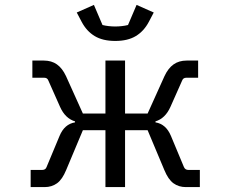

<svg xmlns="http://www.w3.org/2000/svg" viewBox="-20 -763 940 783"><path d="M313 -674 293 -712 363 -743 398 -661Q410 -658 423.5 -656.5Q437 -655 450 -655Q463 -655 476.5 -656.5Q490 -658 502 -661L537 -743L607 -712L587 -674Q567 -636 534 -616Q501 -596 450 -596Q399 -596 366 -616Q333 -636 313 -674ZM152 -70Q166 -70 170 -82L223 -209Q243 -257 286 -264V-268Q246 -280 225 -327L177 -435Q173 -446 160 -446H112V-516H159Q190 -516 212 -500.5Q234 -485 249 -453L318 -300H410V-516H490V-300H582L651 -453Q666 -485 688 -500.5Q710 -516 741 -516H788V-446H740Q727 -446 723 -435L675 -327Q654 -280 614 -268V-264Q657 -257 677 -209L730 -82Q735 -70 748 -70H795V0H738Q709 0 687.5 -15.5Q666 -31 650 -70L582 -232H490V0H410V-232H318L250 -70Q234 -31 212.5 -15.5Q191 0 162 0H105V-70Z"/></svg>

Font: iA Writer Quattro V
Style: Regular
Weight: 400
Designer: Mike Abbink, Paul van der Laan, Pieter van Rosmalen, Oliver Reichenstein
Foundry: Information Architects Inc.
Version: Version 2.000